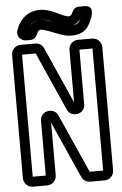

<svg xmlns="http://www.w3.org/2000/svg" viewBox="-59 -901 616 967"><g transform="rotate(-5 249.0 -417.0)"><path d="M359 -25 227 -321C209 -364 137 -355 137 -302V-25H71V-642H140L271 -347C289 -304 361 -313 361 -366V-642H427V-25ZM477 -22V-645C477 -671 456 -692 430 -692H358C332 -692 311 -671 311 -645V-380L185 -664C178 -680 163 -692 142 -692H68C42 -692 21 -671 21 -645V-22C21 4 42 25 68 25H140C166 25 187 4 187 -22V-288L314 -3C322 15 339 25 357 25H430C456 25 477 4 477 -22ZM240 -793C216 -802 196 -809 179 -809C194 -809 216 -805 240 -793ZM339 -767C365 -774 379 -793 386 -808C380 -796 373 -785 372 -783C366 -774 356 -769 339 -767ZM167 -808C136 -803 118 -781 111 -763C121 -786 137 -804 167 -808ZM320 -814C316 -814 296 -819 268 -834C236 -850 206 -859 180 -859C106 -859 71 -806 58 -765C48 -735 74 -712 98 -712H118C139 -712 148 -725 154 -736C161 -750 161 -759 179 -759C184 -759 206 -753 240 -739C268 -728 296 -716 329 -716C363 -716 393 -727 412 -753C412 -753 480 -858 406 -858H378C361 -858 350 -849 344 -836C337 -821 334 -814 320 -814Z"/></g></svg>

Font: DIN Rundschrift
Style: BreitKont
Weight: 400
Width: 7
Version: Version 1.027